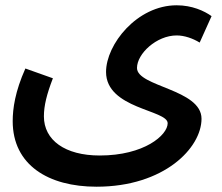

<svg xmlns="http://www.w3.org/2000/svg" viewBox="-20 -475 838 726"><path d="M28 -17C28 149 163 231 345 231C601 231 742 84 742 -26C742 -138 498 -147 498 -218C498 -272 572 -341 648 -341C677 -341 709 -330 735 -314L780 -414C752 -434 706 -455 648 -455C498 -455 381 -307 381 -203C381 -63 614 -60 614 -9C614 36 525 113 357 113C226 113 146 55 146 -35C146 -76 157 -119 180 -179L76 -216C37 -129 28 -64 28 -17Z"/></svg>

Font: Noto Sans Arabic SemBd
Style: Regular
Weight: 600
Designer: Monotype Design Team, Nadine Chahine, Nizar Qandah and Khaled Hosny
Foundry: Monotype Imaging Inc.
Version: Version 2.012